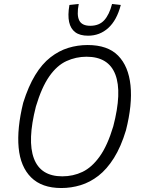

<svg xmlns="http://www.w3.org/2000/svg" viewBox="-20 -940 717 968"><path d="M289 8Q191 8 137 -45.5Q83 -99 74 -195.5Q65 -292 97 -422Q123 -505 157.5 -561.5Q192 -618 234.5 -651Q277 -684 324 -698.5Q371 -713 422 -713Q523 -713 575.5 -659.5Q628 -606 638 -509.5Q648 -413 615 -283Q590 -200 554.5 -143.5Q519 -87 476.5 -54Q434 -21 386.5 -6.5Q339 8 289 8ZM294 -51Q349 -51 396 -73.5Q443 -96 482.5 -151Q522 -206 551 -303Q596 -475 561.5 -564.5Q527 -654 416 -654Q363 -654 315 -632Q267 -610 228.5 -555Q190 -500 161 -403Q117 -231 151 -141Q185 -51 294 -51ZM424 -760Q383 -760 359.5 -777.5Q336 -795 328.5 -829Q321 -863 330 -915L377 -920Q366 -864 379.5 -837Q393 -810 435 -810Q480 -810 505.5 -838Q531 -866 545 -920L589 -915Q569 -838 526 -799Q483 -760 424 -760Z"/></svg>

Font: Nunito Sans 7pt Condensed Light
Style: Italic
Weight: 300
Width: 3
Italic angle: -9°
Designer: Vernon Adams
Foundry: Vernon Adams
Version: Version 3.101;gftools[0.9.27]